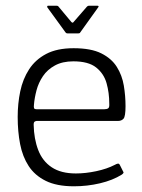

<svg xmlns="http://www.w3.org/2000/svg" viewBox="-20 -647 497 673"><path d="M42 -237Q42 -284 51 -327Q60 -370 82 -404Q104 -438 142 -458Q180 -478 238 -478Q299 -478 335 -460Q371 -442 389.5 -412.5Q408 -383 414 -347Q420 -311 420 -275Q420 -239 413 -231Q406 -223 393 -223H108Q106 -223 102 -221Q98 -219 98 -210Q99 -160 114 -121Q129 -82 161.5 -60.5Q194 -39 246 -39Q280 -39 317.5 -47Q355 -55 382 -69Q389 -73 393.5 -73.5Q398 -74 401 -67L411 -47Q414 -43 412.5 -40.5Q411 -38 407 -35Q375 -15 330.5 -4.5Q286 6 239 6Q179 6 140.5 -13Q102 -32 80.5 -65Q59 -98 50.5 -142Q42 -186 42 -237ZM363 -284Q363 -322 353.5 -355.5Q344 -389 317 -410.5Q290 -432 237 -432Q199 -432 172.5 -417.5Q146 -403 130.5 -380Q115 -357 108 -330.5Q101 -304 99 -280Q98 -271 99.5 -267.5Q101 -264 110 -264H345Q355 -264 359.5 -267.5Q364 -271 363 -284ZM216 -530Q212 -530 210 -533L146 -621Q145 -623 145.5 -625Q146 -627 149 -627H178Q183 -627 185 -624L230 -570Q235 -565 238 -570L285 -624Q288 -627 292 -627H321Q325 -627 325.5 -625Q326 -623 324 -621L261 -533Q260 -530 255 -530Z"/></svg>

Font: Glory Light
Style: Regular
Weight: 300
Version: Version 1.011